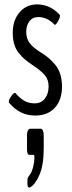

<svg xmlns="http://www.w3.org/2000/svg" viewBox="-20 -517 324 868"><path d="M115.2 330.1Q113.3 331.1 111.8 331.1Q104 331.1 104 311V303.7Q104 298.8 104.2 295.4Q104.5 292 104.7 290Q105 288.1 106.2 285.6Q107.4 283.2 107.9 282.5Q108.4 281.7 111.1 278.3Q113.8 274.9 114.7 273.4Q124.5 259.8 130.1 236.6Q135.7 213.4 135.7 196.3Q135.7 183.1 132.8 183.1H112.3Q102.1 183.1 102.1 156.2V94.7Q102.1 80.1 106.4 72.5Q110.8 64.9 116.7 64.9H164.6Q170.4 64.9 174.1 74Q177.7 83 177.7 98.1V151.9Q177.7 229.5 158 274.4Q138.2 319.3 115.2 330.1ZM260.3 -125Q260.3 -65.4 228 -30Q195.8 5.4 138.2 5.4Q69.3 5.4 20.5 -53.2Q19.5 -55.2 19.5 -56.6Q19.5 -65.4 30.3 -81.3Q41 -97.2 47.4 -97.2Q48.8 -97.2 49.8 -96.2Q70.8 -71.8 90.8 -60.8Q110.8 -49.8 136.2 -49.8Q167 -49.8 183.3 -71.8Q199.7 -93.8 199.7 -126Q199.7 -156.7 183.3 -176.5Q167 -196.3 129.4 -221.2Q106.4 -236.8 92.8 -248.3Q79.1 -259.8 64.9 -277.3Q50.8 -294.9 44.2 -317.4Q37.6 -339.8 37.6 -369.1Q37.6 -424.8 68.1 -460.9Q98.6 -497.1 147.9 -497.1Q205.6 -497.1 249 -451.2Q251 -449.2 251 -445.3Q251 -435.5 241.9 -420.2Q232.9 -404.8 228 -404.8Q227.1 -404.8 226.6 -405.3Q194.3 -439.9 152.3 -439.9Q127 -439.9 112.8 -420.7Q98.6 -401.4 98.6 -373.5Q98.6 -342.8 113.8 -322.5Q128.9 -302.2 161.1 -282.2Q184.1 -268.1 199.2 -255.4Q214.4 -242.7 229.7 -224.1Q245.1 -205.6 252.7 -180.7Q260.3 -155.8 260.3 -125Z"/></svg>

Font: BenchNine
Style: Regular
Weight: 400
Designer: Vernon Adams
Foundry: Vernon Adams
Version: Version 1 ; ttfautohint (v0.92.18-e454-dirty) -l 8 -r 50 -G 